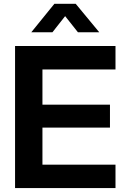

<svg xmlns="http://www.w3.org/2000/svg" viewBox="-20 -963 643 983"><path d="M57.1 0V-727.5H571.3V-607.4H197.3V-427.2H543V-309.6H197.3V-120.1H571.3V0ZM248.5 -797.9H140.6V-798.3L258.3 -943.4H367.7L487.8 -798.3V-797.9H378.9L313.5 -880.4Z"/></svg>

Font: Inter Cardless Display
Style: Bold
Weight: 700
Designer: Rasmus Andersson
Foundry: rsms
Version: Version 4.001;git-9221beed3